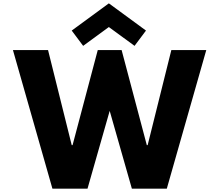

<svg xmlns="http://www.w3.org/2000/svg" viewBox="-20 -1123 1305 1143"><path d="M407 -941 628 -1103 849 -941 781 -850 628 -962 475 -850ZM765 0 633 -463 501 0H292L57 -825H266L407 -259H412L562 -825H704L854 -259H859L1000 -825H1208L973 0Z"/></svg>

Font: Hussar
Style: BoldWeb
Weight: 700
Foundry: Cannot Into Space Fonts
Version: Version 2.00